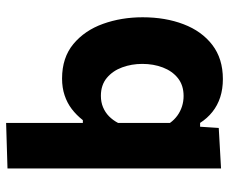

<svg xmlns="http://www.w3.org/2000/svg" viewBox="-80 -472 749 628"><g transform="rotate(90 294.0 -157.5)"><path d="M381.5 196.5Q381.5 143 381.5 91.5Q381.5 40 381.5 -16V-54.5H372.5Q356 -33.5 336 -18.2Q316 -3 291.2 5.2Q266.5 13.5 236.5 13.5Q168 13.5 123.5 -23.5Q79 -60.5 57.5 -120.5Q36 -180.5 36 -250Q36 -324.5 58.8 -384Q81.5 -443.5 126.5 -478Q171.5 -512.5 238 -512.5Q270.5 -512.5 297.5 -503.8Q324.5 -495 345.5 -478.2Q366.5 -461.5 381.5 -438H394L398 -499L530.5 -506.5Q530.5 -444.5 530.5 -386Q530.5 -327.5 530.5 -266V-24Q530.5 38 530.5 88.2Q530.5 138.5 530.5 192ZM293 -113.5Q313.5 -113.5 330.2 -120.5Q347 -127.5 359.8 -140Q372.5 -152.5 381.5 -169.5V-339.5Q371.5 -353.5 357.8 -363.5Q344 -373.5 327.5 -378.8Q311 -384 293.5 -384Q258.5 -384 235.2 -365.5Q212 -347 200.2 -316.2Q188.5 -285.5 188.5 -249Q188.5 -214 199.8 -183.2Q211 -152.5 234.2 -133Q257.5 -113.5 293 -113.5Z"/></g></svg>

Font: Commissioner Thin
Style: Bold
Weight: 700
Version: Version 1.001;gftools[0.9.23]